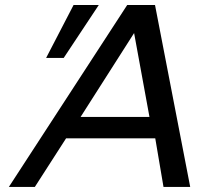

<svg xmlns="http://www.w3.org/2000/svg" viewBox="-20 -742 790 762"><path d="M573.2 -277.8 512.2 -610.8 299.8 -277.8ZM734.9 0H628.9L596.2 -192.9H242.2L118.2 0H15.1L484.9 -722.2H595.2ZM372.1 -722.2 232.9 -512.2H163.1L272 -722.2Z"/></svg>

Font: Perun
Style: Italic
Weight: 400
Italic angle: -12°
Foundry: Stefan Peev, Context Ltd
Version: Version 001.000